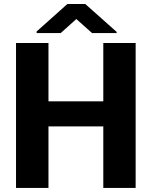

<svg xmlns="http://www.w3.org/2000/svg" viewBox="-20 -922 745 942"><path d="M217.8 -710.9V-424.8H486.8V-710.9H645.5V0H486.8V-301.8H217.8V0H58.6V-710.9ZM398.4 -902.3 552.2 -765.6V-759.8H431.6L354.5 -828.6L277.8 -759.8H159.7V-767.6L310.5 -902.3Z"/></svg>

Font: Vazirmatn UI ExtraBold
Style: Regular
Weight: 800
Designer: Saber Rastikerdar
Foundry: Saber Rastikerdar
Version: Version 33.003